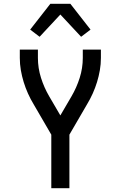

<svg xmlns="http://www.w3.org/2000/svg" viewBox="-20 -998 640 1018"><path d="M252 0V-284L159 -444Q142 -472 128.5 -502Q115 -532 105.5 -563Q96 -594 90.5 -626Q85 -658 85 -691V-735H181V-691Q181 -637 197.5 -585Q214 -533 241 -487L300 -386L359 -487Q386 -533 402.5 -585Q419 -637 419 -691V-735H515V-691Q515 -658 509.5 -626Q504 -594 494.5 -563Q485 -532 471.5 -502Q458 -472 441 -444L348 -284V0ZM190 -803 140 -841 247 -978H353L460 -841L410 -803L300 -921Z"/></svg>

Font: Iosevka Fixed Curly Md Ex
Style: Regular
Weight: 500
Width: 7
Monospace: yes
Designer: Belleve Invis
Foundry: Belleve Invis
Version: Version 30.1.2